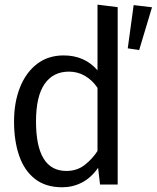

<svg xmlns="http://www.w3.org/2000/svg" viewBox="-20 -788 669 820"><path d="M396.4 -768.2 482.6 -757.4V0H407.2L399 -71.3Q368.7 -28.2 329.5 -8.2Q290.3 11.8 245.6 11.8Q175.4 11.8 129.7 -23.6Q84.1 -59 62.1 -122.3Q40 -185.6 40 -269.2Q40 -350.3 65.1 -414.1Q90.3 -477.9 137.7 -514.6Q185.1 -551.3 251.8 -551.3Q341.5 -551.3 396.4 -487.7ZM274.4 -482.1Q206.7 -482.1 170.3 -429.2Q133.8 -376.4 133.8 -269.2Q133.8 -57.9 263.6 -57.9Q309.2 -57.9 342.1 -83.8Q374.9 -109.7 396.4 -143.1V-412.8Q374.4 -445.6 343.1 -463.8Q311.8 -482.1 274.4 -482.1ZM550.8 -766.2 629.2 -756.9 574.4 -574.4 525.6 -581.5Z"/></svg>

Font: FiraCode Nerd Font Mono
Style: Regular
Weight: 400
Monospace: yes
Designer: Carrois Corporate, Edenspiekermann AG, Nikita Prokopov
Foundry: Carrois Corporate, Edenspiekermann AG, Nikita Prokopov
Version: Version 6.002;Nerd Fonts 3.4.0